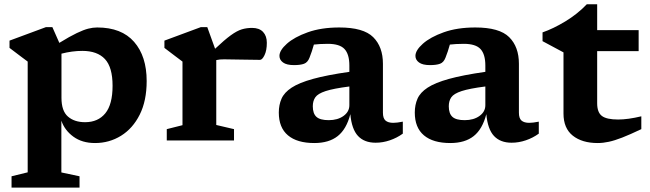

<svg xmlns="http://www.w3.org/2000/svg" viewBox="-20 -657 3040 898"><path d="M352 167.5V220.5H34V167.5L109.5 149V-369Q99.5 -376.5 76 -394Q52.5 -411.5 24.5 -433V-467L194.5 -530H225L257.5 -456.5Q307 -487 339 -502.2Q371 -517.5 392.8 -523Q414.5 -528.5 434.5 -528.5Q548.5 -528.5 607.2 -461.2Q666 -394 666 -278Q666 -185.5 633.5 -120.8Q601 -56 546 -22Q491 12 424.5 12Q364 12 323.2 -17.8Q282.5 -47.5 267 -92.5V149.5ZM506.5 -256Q506.5 -342.5 470.8 -380.8Q435 -419 365 -419Q318 -419 267.5 -406V-199.5Q267.5 -138 297.8 -111.8Q328 -85.5 378 -85.5Q438.5 -85.5 472.5 -127Q506.5 -168.5 506.5 -256Z M1159 -526.5Q1192.5 -526.5 1210.2 -507.8Q1228 -489 1228 -457Q1228 -421 1217.2 -399Q1206.5 -377 1196 -377Q1152 -377 1111.5 -378.2Q1071 -379.5 1028.5 -379.5Q1017.5 -379.5 1008.8 -378.8Q1000 -378 991.5 -376V-72.5L1074.5 -53V0H760V-53L833.5 -71.5V-369Q824 -376.5 800.2 -394Q776.5 -411.5 749 -433V-467L919 -530H949.5L986 -429Q1030.5 -471 1059.5 -492Q1088.5 -513 1111 -519.8Q1133.5 -526.5 1159 -526.5Z M1737 10.5Q1684 10.5 1654.5 -21Q1625 -52.5 1618.5 -123Q1600.5 -53 1559.5 -20.5Q1518.5 12 1450 12Q1369.5 12 1326.8 -24Q1284 -60 1284 -130.5Q1284 -166.5 1296.8 -195.5Q1309.5 -224.5 1344.2 -247.2Q1379 -270 1444 -288Q1509 -306 1614 -321V-350.5Q1614 -403 1591.5 -427.5Q1569 -452 1513 -452Q1493 -452 1477 -451Q1461 -450 1448 -448.5Q1439 -415.5 1427.5 -387Q1419 -365 1402 -358.8Q1385 -352.5 1355 -352.5Q1320.5 -352.5 1303.8 -364.8Q1287 -377 1287 -395.5Q1287 -421.5 1321.8 -452.5Q1356.5 -483.5 1419.5 -506Q1482.5 -528.5 1567 -528.5Q1680 -528.5 1725.5 -483.2Q1771 -438 1771 -358.5V-130Q1771 -103.5 1783.2 -93Q1795.5 -82.5 1819.5 -82.5Q1836.5 -82.5 1864 -88V-32Q1836.5 -12 1803.5 -0.8Q1770.5 10.5 1737 10.5ZM1443 -160Q1443 -126 1460 -110.5Q1477 -95 1517.5 -95Q1559.5 -95 1586.8 -114.8Q1614 -134.5 1614 -165V-252.5Q1539.5 -243 1503 -231Q1466.5 -219 1454.8 -202Q1443 -185 1443 -160Z M2373 10.5Q2320 10.5 2290.5 -21Q2261 -52.5 2254.5 -123Q2236.5 -53 2195.5 -20.5Q2154.5 12 2086 12Q2005.5 12 1962.8 -24Q1920 -60 1920 -130.5Q1920 -166.5 1932.8 -195.5Q1945.5 -224.5 1980.2 -247.2Q2015 -270 2080 -288Q2145 -306 2250 -321V-350.5Q2250 -403 2227.5 -427.5Q2205 -452 2149 -452Q2129 -452 2113 -451Q2097 -450 2084 -448.5Q2075 -415.5 2063.5 -387Q2055 -365 2038 -358.8Q2021 -352.5 1991 -352.5Q1956.5 -352.5 1939.8 -364.8Q1923 -377 1923 -395.5Q1923 -421.5 1957.8 -452.5Q1992.5 -483.5 2055.5 -506Q2118.5 -528.5 2203 -528.5Q2316 -528.5 2361.5 -483.2Q2407 -438 2407 -358.5V-130Q2407 -103.5 2419.2 -93Q2431.5 -82.5 2455.5 -82.5Q2472.5 -82.5 2500 -88V-32Q2472.5 -12 2439.5 -0.8Q2406.5 10.5 2373 10.5ZM2079 -160Q2079 -126 2096 -110.5Q2113 -95 2153.5 -95Q2195.5 -95 2222.8 -114.8Q2250 -134.5 2250 -165V-252.5Q2175.5 -243 2139 -231Q2102.5 -219 2090.8 -202Q2079 -185 2079 -160Z M2773 -174Q2773 -131.5 2795 -114.8Q2817 -98 2871 -98Q2917 -98 2979.5 -113V-53Q2926 -27.5 2890 -13.5Q2854 0.5 2827.2 6.2Q2800.5 12 2775.5 12Q2702.5 12 2659 -22.5Q2615.5 -57 2615.5 -126V-412L2517.5 -464.5V-505.5Q2568 -523 2624.5 -557.2Q2681 -591.5 2724.5 -637H2773V-516H2967V-418H2773Z"/></svg>

Font: Newsreader Caption SemiBold
Style: Regular
Weight: 600
Designer: Hugues Gentile
Foundry: Production Type
Version: Version 1.001